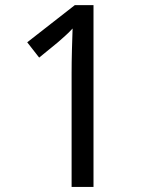

<svg xmlns="http://www.w3.org/2000/svg" viewBox="-20 -734 591 754"><path d="M347.2 0H261.2V-445.8Q261.2 -466.8 261.5 -490.7Q261.7 -514.6 262.5 -538.3Q263.2 -562 263.9 -583.7Q264.6 -605.5 265.1 -622.1Q256.8 -613.3 250.5 -606.9Q244.1 -600.6 237.5 -594.7Q231 -588.9 223.6 -582.3Q216.3 -575.7 206.1 -566.9L133.8 -507.8L86.9 -567.9L273.9 -713.9H347.2Z"/></svg>

Font: Puppies Kittens
Style: Regular
Weight: 400
Foundry: Ascender Corporation and Peter Mawhorter
Version: Version 0.1